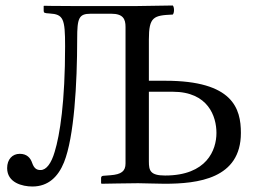

<svg xmlns="http://www.w3.org/2000/svg" viewBox="-20 -667 929 699"><path d="M522 -333H609C738 -333 768 -243 768 -183C768 -121 733 -28 581 -28C527 -28 522 -46 522 -79ZM522 -523C522 -606 539 -611 609 -614C615 -620 615 -641 609 -647C560 -646 479 -645 479 -645H242C177 -645 140 -646 140 -646L139 -645V-628C139 -620 142 -619 160 -618C211 -615 217 -599 217 -499C217 -296 198 -176 179 -114C167 -73 149 -48 128 -48C116 -48 105 -51 97 -74C91 -92 78 -107 52 -107C25 -107 6 -87 6 -55C6 -2 61 12 98 12C156 12 192 -24 213 -76C250 -168 261 -362 261 -526C261 -601 267 -617 310 -617H385C428 -617 437 -598 437 -569V-72C437 -44 422.3 -32.1 382 -29L356 -27C351 -26.6 348 -24 348 -19V0L350 2C350 2 455 0 483 0C512 0 543 2 579 2C700 2 857 -16 857 -183C857 -272 828 -373 582 -373H522Z"/></svg>

Font: Libertinus Serif Display
Style: Regular
Weight: 400
Designer: Philipp H. Poll
Foundry: Khaled Hosny
Version: Version 6.1